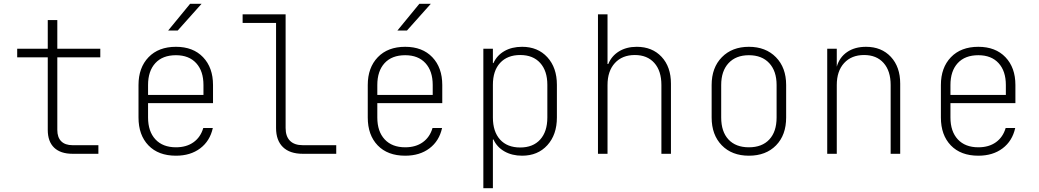

<svg xmlns="http://www.w3.org/2000/svg" viewBox="-20 -805 5440 1005"><path d="M360 0Q297 0 263.5 -32Q230 -64 230 -125V-505H70V-550H230V-700H280V-550H505V-505H280V-125Q280 -86 300.5 -65.5Q321 -45 360 -45H495V0Z M1095 -265H755V-190Q755 -117 793.5 -75.5Q832 -34 901 -34Q956 -34 993 -60.5Q1030 -87 1044 -135H1094Q1079 -67 1028 -28.5Q977 10 901 10Q809 10 757 -44Q705 -98 705 -190V-360Q705 -451 757.5 -505.5Q810 -560 901 -560Q991 -560 1043 -505.5Q1095 -451 1095 -360ZM755 -308H1045V-360Q1045 -433 1007 -474.5Q969 -516 901 -516Q831 -516 793 -474.5Q755 -433 755 -360ZM910 -645H860L975 -785H1035Z M1565 0Q1497 0 1461 -35Q1425 -70 1425 -135V-685H1250V-730H1475V-135Q1475 -91 1498 -68Q1521 -45 1565 -45H1740V0Z M2295 -265H1955V-190Q1955 -117 1993.5 -75.5Q2032 -34 2101 -34Q2156 -34 2193 -60.5Q2230 -87 2244 -135H2294Q2279 -67 2228 -28.5Q2177 10 2101 10Q2009 10 1957 -44Q1905 -98 1905 -190V-360Q1905 -451 1957.5 -505.5Q2010 -560 2101 -560Q2191 -560 2243 -505.5Q2295 -451 2295 -360ZM1955 -308H2245V-360Q2245 -433 2207 -474.5Q2169 -516 2101 -516Q2031 -516 1993 -474.5Q1955 -433 1955 -360ZM2110 -645H2060L2175 -785H2235Z M2895 -361V-190Q2895 -100 2845 -45Q2795 10 2713 10Q2660 10 2620.5 -12.5Q2581 -35 2563 -75H2560V180H2510V-550H2560V-475H2563Q2581 -515 2620 -537.5Q2659 -560 2713 -560Q2795 -560 2845 -505.5Q2895 -451 2895 -361ZM2845 -361Q2845 -434 2807.5 -475.5Q2770 -517 2703 -517Q2636 -517 2598 -476Q2560 -435 2560 -361V-190Q2560 -116 2597.5 -74.5Q2635 -33 2703 -33Q2770 -33 2807.5 -74.5Q2845 -116 2845 -190Z M3492 -367V0H3442V-360Q3442 -434 3405 -475.5Q3368 -517 3303 -517Q3237 -517 3198.5 -475Q3160 -433 3160 -360V0H3110V-730H3160V-470H3164Q3181 -512 3220 -536Q3259 -560 3313 -560Q3394 -560 3443 -507.5Q3492 -455 3492 -367Z M3705 -190V-360Q3705 -451 3758.5 -505.5Q3812 -560 3900 -560Q3988 -560 4041.5 -505.5Q4095 -451 4095 -360V-190Q4095 -98 4042 -44Q3989 10 3900 10Q3811 10 3758 -44.5Q3705 -99 3705 -190ZM4045 -190V-360Q4045 -433 4006.5 -474.5Q3968 -516 3900 -516Q3832 -516 3793.5 -474.5Q3755 -433 3755 -360V-190Q3755 -116 3793 -75Q3831 -34 3900 -34Q3969 -34 4007 -75Q4045 -116 4045 -190Z M4692 -367V0H4642V-360Q4642 -434 4605 -475.5Q4568 -517 4503 -517Q4437 -517 4398.5 -475Q4360 -433 4360 -360V0H4310V-550H4360V-456Q4374 -505 4414 -532.5Q4454 -560 4513 -560Q4594 -560 4643 -507.5Q4692 -455 4692 -367Z M5295 -265H4955V-190Q4955 -117 4993.5 -75.5Q5032 -34 5101 -34Q5156 -34 5193 -60.5Q5230 -87 5244 -135H5294Q5279 -67 5228 -28.5Q5177 10 5101 10Q5009 10 4957 -44Q4905 -98 4905 -190V-360Q4905 -451 4957.5 -505.5Q5010 -560 5101 -560Q5191 -560 5243 -505.5Q5295 -451 5295 -360ZM4955 -308H5245V-360Q5245 -433 5207 -474.5Q5169 -516 5101 -516Q5031 -516 4993 -474.5Q4955 -433 4955 -360Z"/></svg>

Font: JetBrains Mono Extra Light
Style: Regular
Weight: 200
Monospace: yes
Designer: Philipp Nurullin, Konstantin Bulenkov
Foundry: JetBrains
Version: 2.002